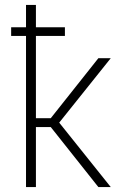

<svg xmlns="http://www.w3.org/2000/svg" viewBox="-20 -755 540 775"><path d="M85 0V-610H25V-645H85V-735H125V-645H242V-610H125V-278H185L377 -520H427L219 -260L427 0H377L185 -242H125V0Z"/></svg>

Font: Iosevka Term Curly Extralight
Style: Regular
Weight: 200
Designer: Belleve Invis
Foundry: Belleve Invis
Version: Version 32.3.0